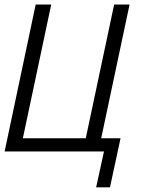

<svg xmlns="http://www.w3.org/2000/svg" viewBox="-44 -657 610 833"><path d="M479 -57.1 433.1 155.8H373L407.2 0H-23.9L110.8 -637.2H178.2L55.2 -57.1H328.1L451.2 -637.2H518.1L395 -57.1Z"/></svg>

Font: Anonymous Pro
Style: Italic
Weight: 400
Italic angle: -12°
Monospace: yes
Designer: Mark Simonson
Version: Version 1.003